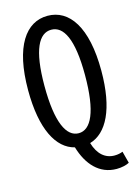

<svg xmlns="http://www.w3.org/2000/svg" viewBox="-137 -820 773 1079"><g transform="rotate(-15 250.0 -281.0)"><path d="M250 -64C179 -64 132 -156 132 -371C132 -582 179 -666 250 -666C321 -666 368 -582 368 -371C368 -156 321 -64 250 -64ZM404 185C434 185 462 178 478 169L460 100C447 105 432 109 412 109C358 109 317 74 297 6C397 -23 463 -147 463 -371C463 -626 376 -747 250 -747C124 -747 37 -626 37 -371C37 -143 105 -18 208 7C239 112 304 185 404 185Z"/></g></svg>

Font: Noto Sans Mono CJK HK
Style: Regular
Weight: 400
Designer: Ryoko NISHIZUKA 西塚涼子 (kana, bopomofo & ideographs); Paul D. Hunt (Latin, Greek & Cyrillic); Sandoll Communications 산돌커뮤니
Foundry: Adobe
Version: Version 2.004;hotconv 1.0.118;makeotfexe 2.5.65603